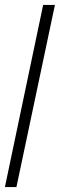

<svg xmlns="http://www.w3.org/2000/svg" viewBox="-22 -763 244 783"><path d="M-2 0 154 -743H202L45 0Z"/></svg>

Font: Saira Ultra Condensed Light
Style: Italic
Weight: 300
Width: 1
Italic angle: -12°
Designer: Hector Gatti with collaboration of the Omnibus-Type team
Foundry: Omnibus-Type
Version: Version 1.001; ttfautohint (v1.8)